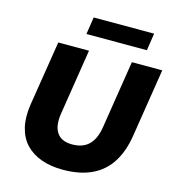

<svg xmlns="http://www.w3.org/2000/svg" viewBox="-129 -1010 1030 1129"><g transform="rotate(15 385.5 -445.0)"><path d="M356 11Q283 11 225.5 -9.5Q168 -30 130 -70Q92 -110 77.5 -170.5Q63 -231 75 -310L138 -705H325L262 -305Q250 -230 277.5 -188.5Q305 -147 371 -147Q435 -147 471.5 -182Q508 -217 520 -287L586 -705H771L705 -288Q690 -192 647.5 -125Q605 -58 532.5 -23.5Q460 11 356 11ZM285 -796 301 -901H669L653 -796Z"/></g></svg>

Font: Nunito Sans 10pt Black
Style: Italic
Weight: 900
Italic angle: -9°
Designer: Vernon Adams
Foundry: Vernon Adams
Version: Version 3.101;gftools[0.9.27]